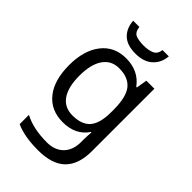

<svg xmlns="http://www.w3.org/2000/svg" viewBox="-285 -842 1184 1184"><g transform="rotate(45 307.5 -250.0)"><path d="M275 -546Q328 -546 370.5 -526Q413 -506 443 -465H448L460 -536H530V9Q530 124 471.5 182Q413 240 290 240Q172 240 97 206V125Q176 167 295 167Q364 167 403.5 126.5Q443 86 443 16V-5Q443 -17 444 -39.5Q445 -62 446 -71H442Q388 10 276 10Q172 10 113.5 -63Q55 -136 55 -267Q55 -395 113.5 -470.5Q172 -546 275 -546ZM287 -472Q220 -472 183 -418.5Q146 -365 146 -266Q146 -167 182.5 -114.5Q219 -62 289 -62Q370 -62 407 -105.5Q444 -149 444 -246V-267Q444 -377 406 -424.5Q368 -472 287 -472ZM452 -740Q447 -680 406.5 -643Q366 -606 294 -606Q220 -606 182.5 -642.5Q145 -679 141 -740H195Q200 -699 225 -688Q250 -677 296 -677Q335 -677 363.5 -689Q392 -701 397 -740Z"/></g></svg>

Font: Noto Music
Style: Regular
Weight: 400
Designer: Monotype Design Team, Benjamin Yang
Foundry: Monotype Imaging Inc.
Version: Version 2.002; ttfautohint (v1.8.4.7-5d5b)